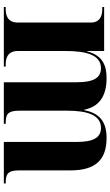

<svg xmlns="http://www.w3.org/2000/svg" viewBox="198 -788 589 1026"><g transform="rotate(90 493.0 -274.5)"><path d="M17 0H335V-10H323C294 -10 252 -18 252 -75V-329C252 -441 273 -519 344 -519C398 -519 419 -475 419 -389V0H641V-10H638C593 -10 571 -19 571 -81V-339C571 -441 592 -519 663 -519C717 -519 738 -475 738 -389V0H960V-10H957C912 -10 890 -19 890 -81V-356C890 -491 833 -549 716 -549C622 -549 583 -504 568 -429H566C550 -509 494 -549 397 -549C338 -549 277 -534 254 -445H252V-536H17V-526H29C57 -526 100 -518 100 -465V-75C100 -18 58 -10 29 -10H17Z"/></g></svg>

Font: Noto Serif Display
Style: Bold
Weight: 700
Designer: Monotype Design Team
Foundry: Monotype Imaging Inc.
Version: Version 2.009